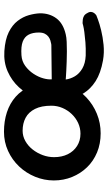

<svg xmlns="http://www.w3.org/2000/svg" viewBox="197 -738 554 989"><g transform="rotate(-90 474.5 -243.0)"><path d="M283 -2Q229 -2 184.5 -20.5Q140 -39 108 -72Q76 -105 58 -149Q40 -193 40 -243Q40 -293 59 -339.5Q78 -386 112 -422Q146 -458 192 -479Q238 -500 291 -500Q345 -500 391 -485Q437 -470 471.5 -439.5Q506 -409 525.5 -361.5Q545 -314 545 -250Q545 -200 524.5 -155Q504 -110 467.5 -75.5Q431 -41 383.5 -21.5Q336 -2 283 -2ZM281 -106Q310 -106 336 -118Q362 -130 382 -151Q402 -172 413.5 -199Q425 -226 425 -256Q425 -307 408.5 -340Q392 -373 363 -388.5Q334 -404 296 -404Q268 -404 243 -390Q218 -376 199.5 -352.5Q181 -329 170.5 -300.5Q160 -272 160 -242Q160 -202 175 -171.5Q190 -141 217.5 -123.5Q245 -106 281 -106ZM658 10Q592 -2 551.5 -28Q511 -54 489 -90Q467 -126 459.5 -166.5Q452 -207 451 -247Q451 -294 468.5 -340Q486 -386 520 -423Q554 -460 601.5 -481Q649 -502 707 -498Q766 -494 803.5 -475.5Q841 -457 862 -429.5Q883 -402 891.5 -371.5Q900 -341 901 -314Q901 -265 875 -230Q849 -195 793 -182Q777 -178 754 -177Q731 -176 704.5 -176Q678 -176 652.5 -177Q627 -178 606.5 -179Q586 -180 573 -181Q560 -182 560 -182Q563 -158 576.5 -135Q590 -112 616.5 -96.5Q643 -81 683 -79Q721 -78 751.5 -80.5Q782 -83 804 -86Q826 -89 837.5 -92Q849 -95 849 -95Q849 -95 854.5 -95Q860 -95 869 -94Q878 -93 887 -88Q896 -83 902 -71Q909 -60 908 -51Q907 -42 902.5 -36Q898 -30 894 -27Q890 -24 890 -24Q890 -24 869 -16Q848 -8 813.5 0.5Q779 9 738.5 13Q698 17 658 10ZM561 -254 738 -256Q738 -256 744.5 -257Q751 -258 761 -261Q771 -264 780.5 -271Q790 -278 796 -290Q802 -302 802 -321Q802 -352 791 -373Q780 -394 755 -403.5Q730 -413 685 -410Q654 -408 630 -390.5Q606 -373 589.5 -348Q573 -323 566 -297.5Q559 -272 561 -254Z"/></g></svg>

Font: Sour Gummy Medium
Style: Regular
Weight: 500
Designer: Stefie Justprince
Foundry: Eifetstype
Version: Version 1.000